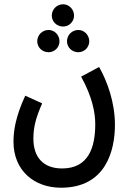

<svg xmlns="http://www.w3.org/2000/svg" viewBox="-20 -647 611 897"><path d="M275 -523C303 -523 326 -546 326 -574C326 -603 303 -627 275 -627C245 -627 222 -603 222 -574C222 -546 245 -523 275 -523ZM207 -403C235 -403 258 -426 258 -454C258 -483 235 -507 207 -507C177 -507 154 -483 154 -454C154 -426 177 -403 207 -403ZM346 -403C374 -403 397 -426 397 -454C397 -483 374 -507 346 -507C316 -507 293 -483 293 -454C293 -426 316 -403 346 -403ZM43 15C43 150 140 230 265 230C476 230 517 54 517 -64C517 -168 481 -268 443 -334L359 -289C412 -193 425 -119 425 -67C425 41 394 140 270 140C180 140 136 85 136 1C136 -52 147 -96 177 -164L98 -200C52 -101 43 -34 43 15Z"/></svg>

Font: Noto Sans Arabic UI XCn Md
Style: Regular
Weight: 500
Width: 2
Designer: Monotype Design Team, Nadine Chahine and Nizar Qandah
Foundry: Monotype Imaging Inc.
Version: Version 2.010